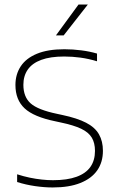

<svg xmlns="http://www.w3.org/2000/svg" viewBox="-20 -819 522 846"><path d="M212 7Q175.5 7 134.2 1Q93 -5 55.5 -17V-51Q83.5 -42 111 -36.2Q138.5 -30.5 164.2 -27.8Q190 -25 213.5 -25Q276 -25 317.2 -40Q358.5 -55 378.5 -83.8Q398.5 -112.5 398.5 -154Q398.5 -189 384.5 -212.5Q370.5 -236 337.5 -251.8Q304.5 -267.5 247 -279.5L224 -284.5Q128.5 -304 88.2 -341.8Q48 -379.5 48 -444.5Q48 -491.5 71.5 -527Q95 -562.5 142.8 -582.2Q190.5 -602 263.5 -602Q301 -602 338 -597.2Q375 -592.5 407.5 -583V-549Q371.5 -560 335.2 -565Q299 -570 263 -570Q201.5 -570 161.8 -555.2Q122 -540.5 102.5 -512.5Q83 -484.5 83 -445.5Q83 -392 115 -363.5Q147 -335 231 -317.5L254 -312.5Q320.5 -298.5 359.8 -278Q399 -257.5 416.2 -227Q433.5 -196.5 433.5 -154.5Q433.5 -104.5 408.5 -68.5Q383.5 -32.5 334.2 -12.8Q285 7 212 7ZM226.5 -663 326 -799H367L260.5 -663Z"/></svg>

Font: Encode Sans SC SemiExpanded Thin
Style: Regular
Weight: 250
Width: 6
Designer: Multiple Designers
Foundry: Impallari Type
Version: Version 3.002